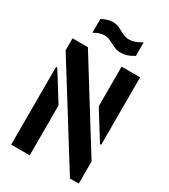

<svg xmlns="http://www.w3.org/2000/svg" viewBox="-216 -996 961 1095"><g transform="rotate(30 264.5 -448.0)"><path d="M321 -766Q295 -766 274 -776Q253 -786 233.5 -796Q214 -806 190 -806Q177 -806 160.5 -801Q144 -796 124 -784V-874Q145 -886 162.5 -891Q180 -896 194 -896Q220 -896 240 -886Q260 -876 280 -865.5Q300 -855 325 -855Q342 -855 361 -861.5Q380 -868 405 -883V-794Q380 -778 359 -772Q338 -766 321 -766ZM429 0 42 -621V-700H143L487 -146V0ZM42 0V-512H50L164 -329V0ZM479 -256 365 -439V-700H487V-256Z"/></g></svg>

Font: Stick No Bills ExtraLight
Style: Bold
Weight: 700
Version: Version 2.000